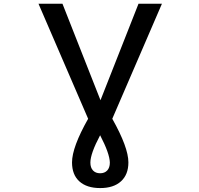

<svg xmlns="http://www.w3.org/2000/svg" viewBox="-20 -751 1040 1001"><path d="M355.5 95.7Q355.5 16.6 439.5 -131.8L180.7 -731.4H305.7L503.9 -228.5L702.1 -731.4H824.2L565.4 -131.8Q649.4 17.6 649.4 95.7Q649.4 159.2 610.8 194.3Q572.3 229.5 502.4 229.5Q432.6 229.5 394 194.8Q355.5 160.2 355.5 95.7ZM502 -45.9Q451.2 49.8 451.2 96.7Q451.2 123 464.8 137.7Q478.5 152.3 502 152.3Q525.4 152.3 539.1 137.7Q552.7 123 552.7 96.7Q551.8 49.8 502 -45.9Z"/></svg>

Font: GenEi Gothic M SemiBold
Style: Regular
Weight: 500
Designer: o_tamon (Modified); [Source Han Sans]
Ryoko NISHIZUKA  (kana & ideographs); Paul D. Hunt (Latin, Greek & Cyrillic); Wenl
Version: Version 1.1a;Original Version 1.004